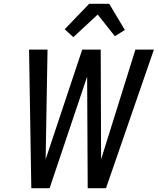

<svg xmlns="http://www.w3.org/2000/svg" viewBox="-20 -998 840 1018"><path d="M146 0 134 -735H232L222 -153L416 -735H514L516 -153L698 -735H796L542 0H445L442 -592L243 0ZM369 -801 323 -843 453 -978H559L642 -839L589 -806L498 -921Z"/></svg>

Font: Iosevka Aile Medium
Style: Italic
Weight: 500
Italic angle: -9°
Designer: Belleve Invis
Foundry: Belleve Invis
Version: Version 31.1.0; ttfautohint (v1.8.4)